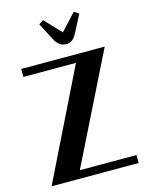

<svg xmlns="http://www.w3.org/2000/svg" viewBox="-135 -1010 842 1093"><g transform="rotate(-15 286.5 -463.5)"><path d="M543 0H30L346 -643H36V-690H528L209 -47H543ZM380 -800Q359 -760 320.5 -760Q282 -760 258 -800L201 -909L228 -926L319 -830L409 -927L437 -909Z"/></g></svg>

Font: Trochut
Style: Bold
Weight: 700
Designer: Andreu Balius
Foundry: Andreu Balius
Version: Version 1.001